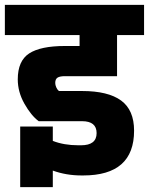

<svg xmlns="http://www.w3.org/2000/svg" viewBox="-30 -694 612 789"><path d="M197 -353Q197 -345 201 -335.5Q205 -326 212 -320H307Q414 -320 467.5 -281Q521 -242 521 -157Q521 27 312 27H305Q242 27 187 7V75H53V-174H187V-115Q233 -97 292 -97H303Q367 -97 367 -147Q367 -196 307 -196H129Q98 -219 70.5 -267.5Q43 -316 43 -368Q43 -444 90 -474.5Q137 -505 237 -505H297V-550H-10V-674H562V-550H451V-381H237Q216 -381 206.5 -375Q197 -369 197 -353Z"/></svg>

Font: Biryani Black
Style: Regular
Weight: 900
Designer: Dan Reynolds and Mathieu Reguer
Foundry: Dan Reynolds and Mathieu Reguer
Version: Version 1.004; ttfautohint (v1.1) -l 5 -r 5 -G 72 -x 0 -D la